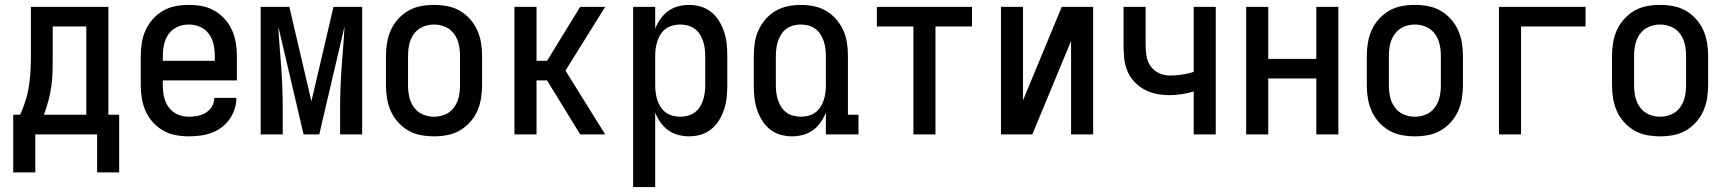

<svg xmlns="http://www.w3.org/2000/svg" viewBox="-20 -548 7040 783"><path d="M376 155V0H124V155H34V-80H62Q75 -108 84.5 -138.5Q94 -169 98.5 -200Q103 -231 104.5 -262.5Q106 -294 106 -325V-520H422V-80H466V155ZM332 -80V-440H195V-325Q195 -294 194.5 -262.5Q194 -231 190 -200.5Q186 -170 178 -139.5Q170 -109 159 -80Z M750 8Q723 8 696 3Q669 -2 645.5 -15.5Q622 -29 603.5 -49.5Q585 -70 574 -94.5Q563 -119 558.5 -146Q554 -173 554 -200V-320Q554 -347 558.5 -374Q563 -401 574 -425.5Q585 -450 603.5 -470.5Q622 -491 645.5 -504.5Q669 -518 696 -523Q723 -528 750 -528Q777 -528 804 -523Q831 -518 854.5 -504.5Q878 -491 896.5 -470.5Q915 -450 926 -425.5Q937 -401 941.5 -374Q946 -347 946 -320V-220H644V-200Q644 -176 649 -153Q654 -130 668 -110.5Q682 -91 704 -81.5Q726 -72 750 -72Q768 -72 786 -75.5Q804 -79 819.5 -88.5Q835 -98 844.5 -114Q854 -130 854 -149H944Q944 -125 936.5 -102.5Q929 -80 915.5 -61Q902 -42 883 -28Q864 -14 842 -6Q820 2 796.5 5Q773 8 750 8ZM856 -300V-320Q856 -344 851 -367Q846 -390 832 -409.5Q818 -429 796 -438.5Q774 -448 750 -448Q726 -448 704 -438.5Q682 -429 668 -409.5Q654 -390 649 -367Q644 -344 644 -320V-300Z M1043 0V-520H1160L1250 -135L1340 -520H1457V0H1367V-104Q1367 -146 1368.5 -188Q1370 -230 1373 -272Q1376 -314 1379.5 -356Q1383 -398 1385 -440L1282 0H1218L1115 -440Q1117 -398 1120.5 -356Q1124 -314 1127 -272Q1130 -230 1131.5 -188Q1133 -146 1133 -104V0Z M1750 8Q1723 8 1696 3Q1669 -2 1645.5 -15.5Q1622 -29 1603.5 -49.5Q1585 -70 1574 -94.5Q1563 -119 1558.5 -146Q1554 -173 1554 -200V-320Q1554 -347 1558.5 -374Q1563 -401 1574 -425.5Q1585 -450 1603.5 -470.5Q1622 -491 1645.5 -504.5Q1669 -518 1696 -523Q1723 -528 1750 -528Q1777 -528 1804 -523Q1831 -518 1854.5 -504.5Q1878 -491 1896.5 -470.5Q1915 -450 1926 -425.5Q1937 -401 1941.5 -374Q1946 -347 1946 -320V-200Q1946 -173 1941.5 -146Q1937 -119 1926 -94.5Q1915 -70 1896.5 -49.5Q1878 -29 1854.5 -15.5Q1831 -2 1804 3Q1777 8 1750 8ZM1750 -72Q1774 -72 1796 -81.5Q1818 -91 1832 -110.5Q1846 -130 1851 -153Q1856 -176 1856 -200V-320Q1856 -344 1851 -367Q1846 -390 1832 -409.5Q1818 -429 1796 -438.5Q1774 -448 1750 -448Q1726 -448 1704 -438.5Q1682 -429 1668 -409.5Q1654 -390 1649 -367Q1644 -344 1644 -320V-200Q1644 -176 1649 -153Q1654 -130 1668 -110.5Q1682 -91 1704 -81.5Q1726 -72 1750 -72Z M2346 0 2211 -220H2168V0H2078V-520H2168V-300H2211L2346 -520H2448L2286 -260L2448 0Z M2562 215V-520H2652V-431Q2660 -452 2673.5 -471Q2687 -490 2705 -503Q2723 -516 2745 -522Q2767 -528 2790 -528Q2815 -528 2838.5 -521Q2862 -514 2881 -498.5Q2900 -483 2913 -461.5Q2926 -440 2933.5 -416.5Q2941 -393 2943.5 -369Q2946 -345 2946 -320V-200Q2946 -175 2943.5 -151Q2941 -127 2933.5 -103.5Q2926 -80 2913 -58.5Q2900 -37 2881 -21.5Q2862 -6 2838.5 1Q2815 8 2790 8Q2767 8 2745 2Q2723 -4 2705 -17Q2687 -30 2673.5 -49Q2660 -68 2652 -89V215ZM2754 -72Q2769 -72 2784.5 -76Q2800 -80 2812.5 -89Q2825 -98 2833.5 -111Q2842 -124 2847 -139Q2852 -154 2854 -169.5Q2856 -185 2856 -200V-320Q2856 -335 2854 -350.5Q2852 -366 2847 -381Q2842 -396 2833.5 -409Q2825 -422 2812.5 -431Q2800 -440 2784.5 -444Q2769 -448 2754 -448Q2739 -448 2723.5 -444Q2708 -440 2695.5 -431Q2683 -422 2674.5 -409Q2666 -396 2661 -381Q2656 -366 2654 -350.5Q2652 -335 2652 -320V-200Q2652 -185 2654 -169.5Q2656 -154 2661 -139Q2666 -124 2674.5 -111Q2683 -98 2695.5 -89Q2708 -80 2723.5 -76Q2739 -72 2754 -72Z M3210 8Q3185 8 3161.5 1Q3138 -6 3119 -21.5Q3100 -37 3087 -58.5Q3074 -80 3066.5 -103.5Q3059 -127 3056.5 -151Q3054 -175 3054 -200V-320Q3054 -347 3058 -373.5Q3062 -400 3073 -424.5Q3084 -449 3102 -469.5Q3120 -490 3143 -503.5Q3166 -517 3192.5 -522.5Q3219 -528 3246 -528Q3273 -528 3299.5 -522.5Q3326 -517 3349 -503.5Q3372 -490 3390 -469.5Q3408 -449 3419 -424.5Q3430 -400 3434 -373.5Q3438 -347 3438 -320V-80H3481V0H3348V-89Q3340 -68 3326.5 -49Q3313 -30 3295 -17Q3277 -4 3255 2Q3233 8 3210 8ZM3246 -72Q3261 -72 3276.5 -76Q3292 -80 3304.5 -89Q3317 -98 3325.5 -111Q3334 -124 3339 -139Q3344 -154 3346 -169.5Q3348 -185 3348 -200V-320Q3348 -335 3346 -350.5Q3344 -366 3339 -381Q3334 -396 3325.5 -409Q3317 -422 3304.5 -431Q3292 -440 3276.5 -444Q3261 -448 3246 -448Q3231 -448 3215.5 -444Q3200 -440 3187.5 -431Q3175 -422 3166.5 -409Q3158 -396 3153 -381Q3148 -366 3146 -350.5Q3144 -335 3144 -320V-200Q3144 -185 3146 -169.5Q3148 -154 3153 -139Q3158 -124 3166.5 -111Q3175 -98 3187.5 -89Q3200 -80 3215.5 -76Q3231 -72 3246 -72Z M3705 0V-440H3556V-520H3944V-440H3795V0Z M4062 0V-520H4152V-139L4310 -520H4438V0H4348V-381L4190 0Z M4848 0V-175Q4824 -168 4799.5 -164Q4775 -160 4750 -160Q4723 -160 4697 -165Q4671 -170 4647.5 -182.5Q4624 -195 4605.5 -215Q4587 -235 4577 -260Q4567 -285 4564.5 -311.5Q4562 -338 4562 -364V-520H4652V-364Q4652 -342 4655.5 -319.5Q4659 -297 4672 -278.5Q4685 -260 4706 -250Q4727 -240 4750 -240Q4775 -240 4799.5 -243.5Q4824 -247 4848 -255V-520H4938V0Z M5062 0V-520H5152V-308H5348V-520H5438V0H5348V-228H5152V0Z M5750 8Q5723 8 5696 3Q5669 -2 5645.5 -15.5Q5622 -29 5603.5 -49.5Q5585 -70 5574 -94.5Q5563 -119 5558.5 -146Q5554 -173 5554 -200V-320Q5554 -347 5558.5 -374Q5563 -401 5574 -425.5Q5585 -450 5603.5 -470.5Q5622 -491 5645.5 -504.5Q5669 -518 5696 -523Q5723 -528 5750 -528Q5777 -528 5804 -523Q5831 -518 5854.5 -504.5Q5878 -491 5896.5 -470.5Q5915 -450 5926 -425.5Q5937 -401 5941.5 -374Q5946 -347 5946 -320V-200Q5946 -173 5941.5 -146Q5937 -119 5926 -94.5Q5915 -70 5896.5 -49.5Q5878 -29 5854.5 -15.5Q5831 -2 5804 3Q5777 8 5750 8ZM5750 -72Q5774 -72 5796 -81.5Q5818 -91 5832 -110.5Q5846 -130 5851 -153Q5856 -176 5856 -200V-320Q5856 -344 5851 -367Q5846 -390 5832 -409.5Q5818 -429 5796 -438.5Q5774 -448 5750 -448Q5726 -448 5704 -438.5Q5682 -429 5668 -409.5Q5654 -390 5649 -367Q5644 -344 5644 -320V-200Q5644 -176 5649 -153Q5654 -130 5668 -110.5Q5682 -91 5704 -81.5Q5726 -72 5750 -72Z M6093 0V-520H6446V-440H6183V0Z M6750 8Q6723 8 6696 3Q6669 -2 6645.5 -15.5Q6622 -29 6603.5 -49.5Q6585 -70 6574 -94.5Q6563 -119 6558.5 -146Q6554 -173 6554 -200V-320Q6554 -347 6558.5 -374Q6563 -401 6574 -425.5Q6585 -450 6603.5 -470.5Q6622 -491 6645.5 -504.5Q6669 -518 6696 -523Q6723 -528 6750 -528Q6777 -528 6804 -523Q6831 -518 6854.5 -504.5Q6878 -491 6896.5 -470.5Q6915 -450 6926 -425.5Q6937 -401 6941.5 -374Q6946 -347 6946 -320V-200Q6946 -173 6941.5 -146Q6937 -119 6926 -94.5Q6915 -70 6896.5 -49.5Q6878 -29 6854.5 -15.5Q6831 -2 6804 3Q6777 8 6750 8ZM6750 -72Q6774 -72 6796 -81.5Q6818 -91 6832 -110.5Q6846 -130 6851 -153Q6856 -176 6856 -200V-320Q6856 -344 6851 -367Q6846 -390 6832 -409.5Q6818 -429 6796 -438.5Q6774 -448 6750 -448Q6726 -448 6704 -438.5Q6682 -429 6668 -409.5Q6654 -390 6649 -367Q6644 -344 6644 -320V-200Q6644 -176 6649 -153Q6654 -130 6668 -110.5Q6682 -91 6704 -81.5Q6726 -72 6750 -72Z"/></svg>

Font: Iosevka Bendy Medium
Style: Regular
Weight: 500
Monospace: yes
Designer: Belleve Invis
Foundry: Belleve Invis
Version: Version 30.1.2